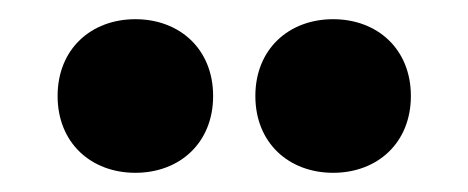

<svg xmlns="http://www.w3.org/2000/svg" viewBox="-20 -730 488 200"><path d="M327 -550C373 -550 408 -581 408 -630C408 -679 373 -710 327 -710C281 -710 246 -679 246 -630C246 -581 281 -550 327 -550ZM40 -630C40 -581 75 -550 121 -550C167 -550 202 -581 202 -630C202 -679 167 -710 121 -710C75 -710 40 -679 40 -630Z"/></svg>

Font: Meta Space
Style: Bold
Weight: 700
Designer: Meta Pool / Florian Karsten
Foundry: Meta Pool / Florian Karsten
Version: Version 2.000;Glyphs 3.1.1 (3137)